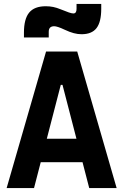

<svg xmlns="http://www.w3.org/2000/svg" viewBox="-20 -955 626 975"><path d="M13.7 0 213.9 -693.4H372.1L572.3 0H433.1L297.4 -523.9H288.6L152.8 0ZM114.7 -131.3V-250.5H466.3V-131.3ZM101.6 -764.6V-789.1Q101.6 -858.9 128.2 -891.1Q154.8 -923.3 212.4 -923.3Q231.9 -923.3 250 -919.7Q268.1 -916 288.1 -907.7Q314.5 -897 329.6 -891.8Q344.7 -886.7 352.5 -886.7Q368.7 -886.7 368.7 -909.7V-935.1H494.1V-910.6Q494.1 -843.3 470.2 -812.3Q446.3 -781.2 394 -781.2Q375 -781.2 354.5 -786.6Q334 -792 308.1 -804.2Q288.6 -813.5 275.6 -817.6Q262.7 -821.8 255.4 -821.8Q227.5 -821.8 227.5 -793.9V-764.6Z"/></svg>

Font: Cascadia Mono
Style: Regular
Weight: 400
Monospace: yes
Designer: Aaron Bell
Foundry: Saja Typeworks
Version: Version 2404.023